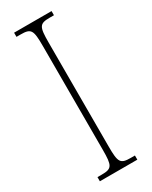

<svg xmlns="http://www.w3.org/2000/svg" viewBox="-189 -757 631 799"><g transform="rotate(-30 126.5 -357.0)"><path d="M36 0H216V-20H196C146 -20 140 -31 140 -108V-606C140 -683 146 -694 196 -694H216V-714H36V-694H56C106 -694 112 -683 112 -606V-108C112 -31 106 -20 56 -20H36Z"/></g></svg>

Font: Noto Serif Lao ExtraCondensed Thin
Style: Regular
Weight: 100
Width: 2
Designer: Monotype Design Team
Foundry: Monotype Imaging Inc.
Version: Version 2.003